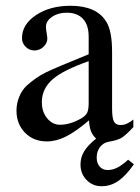

<svg xmlns="http://www.w3.org/2000/svg" viewBox="-20 -480 484 665"><path d="M441.9 -65.9V-40Q415.5 -11.2 400.6 -2.4Q385.7 6.3 355 11.2Q336.9 15.1 325.9 30Q314.9 44.9 314.9 65.9Q314.9 85.4 325.4 97.2Q335.9 108.9 353 108.9Q369.1 108.9 385.3 101.1Q401.4 93.3 423.8 73.2L443.8 88.9Q416 128.9 389.4 147Q362.8 165 332 165Q300.8 165 279.8 143.3Q258.8 121.6 258.8 89.8Q258.8 64.9 271.7 43.7Q284.7 22.5 313 0Q300.8 -11.2 295.4 -24.7Q290 -38.1 288.1 -63Q242.2 -23.9 208.5 -7.1Q174.8 9.8 142.1 9.8Q96.2 9.8 66.7 -20.3Q37.1 -50.3 37.1 -97.2Q37.1 -122.1 46.9 -145.5Q56.6 -168.9 73.2 -184.1Q105 -212.4 137.5 -228.5Q169.9 -244.6 287.1 -292V-353Q287.1 -393.6 267.3 -414.8Q247.6 -436 210.9 -436Q181.2 -436 160.2 -421.6Q139.2 -407.2 139.2 -387.2Q139.2 -376 142.1 -362.8Q144 -349.1 144 -347.2Q144 -330.6 130.6 -317.9Q117.2 -305.2 99.1 -305.2Q81.5 -305.2 68.8 -317.9Q56.2 -330.6 56.2 -348.1Q56.2 -395.5 104.7 -427.7Q153.3 -460 224.1 -460Q314.5 -460 348.1 -404.8Q368.2 -373 368.2 -299.8V-105Q368.2 -71.8 374.5 -59.3Q380.9 -46.9 397.9 -46.9Q418.9 -46.9 441.9 -65.9ZM287.1 -123V-268.1Q199.2 -237.3 162.6 -205.6Q126 -173.8 125 -128.9V-125Q125 -92.8 143.3 -70.3Q161.6 -47.9 188 -47.9Q222.7 -47.9 261.2 -69.8Q276.9 -79.1 282 -89.8Q287.1 -100.6 287.1 -123Z"/></svg>

Font: Accordance
Style: Regular
Weight: 400
Version: Version 1.1 (build May 11, 2018) Miklal Software Solutions, 